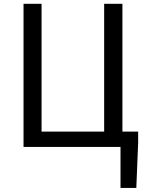

<svg xmlns="http://www.w3.org/2000/svg" viewBox="-20 -753 758 984"><path d="M597.6 210.1H678.6L688.1 -22.8V-78.6H607.4V-733.4H513.8V-78.6H193V-733.4H100.6V0H597.6Z"/></svg>

Font: Source Han Sans JP VF
Style: Regular
Weight: 250
Designer: Ryoko NISHIZUKA 西塚涼子 (kana, bopomofo & ideographs); Paul D. Hunt (Latin, Greek & Cyrillic); Sandoll Communications 산돌커뮤니
Foundry: Adobe
Version: Version 2.004;hotconv 1.0.118;makeotfexe 2.5.65603